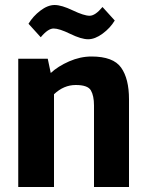

<svg xmlns="http://www.w3.org/2000/svg" viewBox="-20 -748 586 768"><path d="M390 -720 439 -666Q421 -636 390.5 -613.5Q360 -591 332.5 -591Q305 -591 261 -612.5Q217 -634 194.5 -634Q172 -634 143 -599L94 -653Q112 -683 141.5 -705.5Q171 -728 198.5 -728Q226 -728 271 -706.5Q316 -685 338.5 -685Q361 -685 390 -720ZM346 -522Q433 -522 464.5 -477.5Q496 -433 496 -351V0H356V-326Q356 -365 343.5 -386.5Q331 -408 283 -408Q235 -408 196 -371V0H53V-513H171L183 -456Q212 -483 256.5 -502.5Q301 -522 346 -522Z"/></svg>

Font: Rambla
Style: Bold
Weight: 700
Designer: Martin Sommaruga
Foundry: Martin Sommaruga
Version: Version 1.001